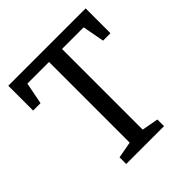

<svg xmlns="http://www.w3.org/2000/svg" viewBox="-178 -773 897 897"><g transform="rotate(-45 270.5 -324.0)"><path d="M146 0V-44L228 -59V-592H85L64 -484H15V-648H526V-484H477L457 -592H314V-59L396 -44V0Z"/></g></svg>

Font: Faustina
Style: Regular
Weight: 400
Designer: Alfonso Garcia
Foundry: http://www.omnibus-type.com
Version: Version 1.200